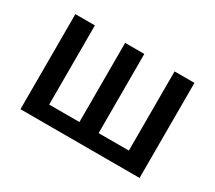

<svg xmlns="http://www.w3.org/2000/svg" viewBox="-107 -756 1076 962"><g transform="rotate(30 431.0 -275.0)"><path d="M87 0H776V-550H661V-92H486V-550H375V-92H200V-550H87Z"/></g></svg>

Font: Noto Sans Japanese Medium
Style: Regular
Weight: 500
Designer: Ryoko NISHIZUKA (kana & ideographs); Paul D. Hunt (Latin, Greek & Cyrillic); Wenlong ZHANG (bopomofo); Sandoll Communica
Foundry: Adobe Systems Incorporated
Version: Version 1.000;PS 1;hotconv 1.0.78;makeotf.lib2.5.61930